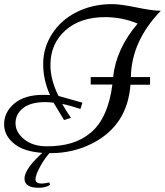

<svg xmlns="http://www.w3.org/2000/svg" viewBox="-37 -724 798 929"><path d="M741.2 -671.9Q599.1 -524.9 596.2 -351.1H689V-314H594.2Q580.1 -120.6 415.5 -33.2Q320.3 17.1 207 17.1Q93.8 17.1 38.3 -23.4Q-17.1 -64 -17.1 -122.8Q-17.1 -181.6 32.7 -223.4Q82.5 -265.1 171.9 -265.1Q192.9 -265.1 205.1 -264.2Q171.9 -336.4 171.9 -414.6Q171.9 -492.7 215.1 -560.3Q258.3 -627.9 334.7 -666Q411.1 -704.1 505.9 -704.1Q545.9 -704.1 623.8 -688Q701.7 -671.9 741.2 -671.9ZM510.3 -351.1Q524.9 -487.8 628.9 -609.9Q554.2 -641.1 471.2 -641.1Q351.1 -641.1 279.1 -576.7Q207 -512.2 207 -409.2Q207 -337.4 246.1 -259.8L361.8 -227.1L352.1 -196.8Q300.8 -213.9 264.2 -221.2Q274.9 -200.2 306.2 -153.8L272.9 -143.1L222.2 -227.1Q200.7 -230 182.1 -230Q111.3 -230 74.7 -200.9Q38.1 -171.9 38.1 -127.9Q38.1 -84 80.1 -50Q122.1 -16.1 189.2 -16.1Q256.3 -16.1 307.9 -31.5Q359.4 -46.9 400.9 -81.1Q485.4 -150.9 506.8 -314.9H401.9V-351.1ZM201.2 158.7 205.6 170.4Q183.1 184.6 150.4 184.6Q81.5 184.6 81.5 140.1Q81.5 89.4 185.5 0H217.8Q184.6 33.2 159.7 77.4Q134.8 121.6 134.8 144Q134.8 164.1 164.6 164.1Q178.7 164.1 201.2 158.7Z"/></svg>

Font: Niconne
Style: Regular
Weight: 400
Designer: Vernon Adams
Foundry: Vernon Adams
Version: Version 1.002